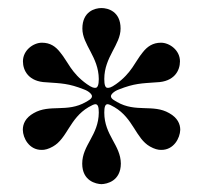

<svg xmlns="http://www.w3.org/2000/svg" viewBox="-20 -762 509 482"><path d="M234.7 -299.7C248.6 -300.1 283 -307.5 283.4 -351.2C283 -398.1 241.8 -422.2 241.8 -479.4C241.8 -493.3 244 -500.4 250 -500.4C253.6 -500.4 259.6 -497.5 267.4 -492.9C315 -464.8 320.7 -414.4 356.5 -394.2C367.2 -388.1 377.1 -385.3 385.3 -385.7C416.2 -385.7 431.8 -415.1 432.5 -436.1C432.5 -450.6 425.8 -466.3 404.8 -478C364.3 -501.4 321 -478.7 273.8 -506C267.4 -509.9 258.5 -513.8 258.5 -520.6C258.5 -524.9 265.6 -532.7 278.1 -537.3C317.5 -552.9 335.2 -552.6 373.2 -555.4C417.6 -556.8 431.8 -584.9 431.8 -608C431.8 -636.4 405.2 -654.8 384.2 -654.8C363.6 -654.8 349.8 -645.2 338.4 -630.7C318.9 -607.2 310.7 -578.8 271.3 -550.8C258.2 -541.5 253.9 -541.5 250 -541.5C244.3 -541.5 241.8 -549 241.8 -563.6C241.8 -619.3 282.7 -649.5 282.7 -690.3C282.7 -733.7 250.7 -741.8 234.7 -741.8C218.8 -741.8 186.8 -733.7 186.8 -690.3C186.8 -649.5 227.6 -619.3 228 -563.6C228 -549 225.1 -541.5 219.5 -541.5C215.6 -541.5 211.3 -541.5 198.2 -550.8C158.7 -578.8 150.6 -607.2 131 -630.7C119.7 -645.2 106.2 -654.8 85.2 -654.8C64.3 -654.8 37.6 -636.4 37.6 -608C37.6 -584.9 51.8 -556.8 96.2 -555.4C134.2 -552.6 152 -552.9 191.4 -537.3C203.8 -532.7 210.9 -524.9 210.9 -520.6C210.9 -513.8 202.1 -509.9 195.7 -506C148.4 -478.7 105.1 -501.4 64.6 -478C43.7 -466.3 37.3 -450.6 37.3 -436.1C37.6 -415.1 53.3 -385.7 84.2 -385.7C92.3 -385.3 102.3 -388.1 112.9 -394.2C148.8 -414.4 154.5 -464.8 202.1 -492.9C210.2 -497.5 215.9 -500.4 219.5 -500.4C225.9 -500.4 228 -493.3 228 -479.4C227.6 -422.2 186.4 -398.1 186.4 -351.2C186.4 -307.5 221.2 -300.1 234.7 -299.7Z"/></svg>

Font: Margiela Serif Medium
Style: Regular
Weight: 500
Designer: Andreas Faust, Stefan Endress
Version: Version 1.002;FEAKit 1.0